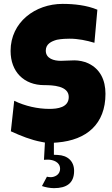

<svg xmlns="http://www.w3.org/2000/svg" viewBox="-20 -724 572 983"><path d="M35.6 -51.8C86.9 -28.3 139.2 -7.3 191.9 2.4L210 5.9L205.1 94.2C211.9 93.8 217.8 93.3 224.1 93.3C252.9 93.3 287.6 106 287.6 140.1C287.6 173.3 255.9 183.1 240.2 183.1C233.4 183.1 227.1 182.1 220.2 180.7L194.8 228.5C212.4 234.9 237.3 239.3 256.3 239.3C320.8 239.3 359.4 213.9 359.4 150.9C359.4 101.1 326.2 71.3 275.4 69.3L255.9 68.4V6.8L274.9 5.4C423.3 -7.3 520 -88.4 520 -243.7C520 -314.5 492.7 -371.1 431.6 -399.9C410.6 -409.7 383.8 -415 360.8 -415C336.9 -415 314 -412.6 291 -412.6C257.3 -412.6 214.4 -423.3 214.4 -464.8C214.4 -499 243.2 -512.7 271.5 -520.5C296.4 -525.4 323.7 -525.9 336.4 -525.9C379.9 -525.9 422.9 -517.1 463.4 -504.9L478.5 -674.3C425.3 -696.8 360.4 -704.1 300.3 -704.1C160.2 -704.1 34.2 -610.4 34.2 -463.4C34.2 -356.4 102.5 -288.1 207 -288.1C247.6 -288.1 332 -285.6 332 -227.5C332 -173.3 273.9 -166.5 232.9 -166.5C173.3 -166.5 108.9 -180.7 52.7 -208Z"/></svg>

Font: Luckiest Guy
Style: Regular
Weight: 400
Designer: Astigmatic (AOETI)
Foundry: Astigmatic (AOETI)
Version: Version 1.001